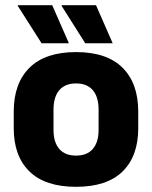

<svg xmlns="http://www.w3.org/2000/svg" viewBox="-20 -707 586 741"><path d="M273.5 14Q154.5 14 93.8 -45.2Q33 -104.5 33 -212V-276.5Q33 -385.5 94 -445.8Q155 -506 273.5 -506Q392 -506 452.8 -445.8Q513.5 -385.5 513.5 -276.5V-212Q513.5 -104.5 453 -45.2Q392.5 14 273.5 14ZM273.5 -106.5Q316 -106.5 338.2 -132.2Q360.5 -158 360.5 -205.5V-283Q360.5 -333 338.2 -359Q316 -385 273.5 -385Q231 -385 208.8 -359Q186.5 -333 186.5 -283V-205.5Q186.5 -158 208.8 -132.2Q231 -106.5 273.5 -106.5ZM181.5 -687 245.5 -541V-540H140.5L48.5 -684.5V-687ZM350.5 -687 414.5 -541V-540H309L218 -684V-687Z"/></svg>

Font: Anek Latin
Style: Bold
Weight: 700
Designer: Yesha Goshar
Foundry: Ek Type
Version: Version 1.003